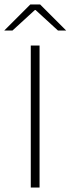

<svg xmlns="http://www.w3.org/2000/svg" viewBox="-50 -844 318 864"><path d="M128 0H88.5V-639H128ZM86.5 -824H130.5L247.5 -707V-706.5H211L110 -799H107L6 -706.5H-30.5V-707Z"/></svg>

Font: Anek Bangla
Style: Extra-light
Weight: 200
Designer: Sulekha Rajkumar (Bangla), Yesha Goshar (Latin)
Foundry: Ek Type
Version: Version 1.002;March 21, 2022;FontCreator 13.0.0.2683 64-bit